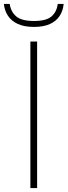

<svg xmlns="http://www.w3.org/2000/svg" viewBox="-52 -950 342 970"><path d="M101.5 0V-740H135.5V0ZM119.5 -814Q70.5 -814 38 -829Q5.5 -844 -11.8 -870.2Q-29 -896.5 -32.5 -930H-3Q3 -890 30.2 -867Q57.5 -844 119.5 -844Q182 -844 208.2 -867Q234.5 -890 240 -930H269.5Q266.5 -896 249.5 -869.8Q232.5 -843.5 200.5 -828.8Q168.5 -814 119.5 -814Z"/></svg>

Font: Encode Sans SC SemiExpanded Thin
Style: Regular
Weight: 250
Width: 6
Designer: Multiple Designers
Foundry: Impallari Type
Version: Version 3.002